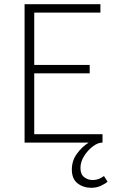

<svg xmlns="http://www.w3.org/2000/svg" viewBox="-20 -679 555 914"><path d="M415 215Q377 215 349.5 194Q322 173 322 128Q322 86 346 53Q370 20 402 0H97V-659H458V-619H143V-370H407V-330H143V-40H468V0H465Q446 0 422 18Q398 36 380.5 63.5Q363 91 363 121Q363 151 381 164.5Q399 178 421 178Q437 178 450 173Q463 168 475 159L492 186Q479 197 459 206Q439 215 415 215Z"/></svg>

Font: Source Sans 3 ExtraLight Light
Style: Regular
Weight: 300
Version: Version 3.052;hotconv 1.1.0;makeotfexe 2.6.0